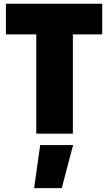

<svg xmlns="http://www.w3.org/2000/svg" viewBox="-20 -694 562 997"><path d="M157.1 282.8 188.7 59.3H359.6L300.8 282.8ZM168.4 0V-515.4H10.8V-674.5H510.8V-515.4H358.4V0Z"/></svg>

Font: TitilliumWeb ExtraLight
Style: Regular
Weight: 400
Designer: Mohamed Gaber, Accademia di Belle Arti di Urbino and others
Foundry: Kief Type Foundry, Accademia di Belle Arti di Urbino and others
Version: Version 3.000; ttfautohint (v1.8.2)